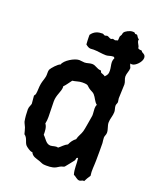

<svg xmlns="http://www.w3.org/2000/svg" viewBox="-157 -908 853 1046"><g transform="rotate(20 269.5 -385.0)"><path d="M536 -702C536 -719 525 -723 514 -729L510 -735L507 -736C501 -736 487 -737 487 -744C487 -756 473 -767 473 -782C473 -784 474 -787 474 -789C463 -791 461 -809 453 -809C451 -809 448 -808 445 -809L439 -815C435 -816 431 -816 427 -816C413 -816 387 -804 381 -792C379 -788 379 -784 378 -780C373 -768 370 -772 370 -757C370 -755 370 -750 369 -743C363 -743 359 -739 353 -739C349 -739 345 -742 341 -742C337 -742 334 -738 330 -738C322 -738 313 -747 306 -747C301 -747 298 -744 293 -744C288 -744 283 -750 278 -750C253 -750 230 -744 213 -719V-706C213 -691 214 -678 215 -664C224 -657 233 -650 244 -650C250 -650 256 -651 262 -651C286 -651 311 -645 335 -645C348 -645 360 -652 374 -652C383 -652 380 -650 384 -644C380 -638 378 -630 378 -622C378 -606 384 -590 384 -573C384 -554 382 -550 368 -535C361 -542 346 -544 342 -548C340 -551 340 -558 336 -558C314 -558 303 -575 281 -575C267 -575 253 -568 239 -568C228 -568 218 -571 208 -571C181 -571 128 -540 120 -513C107 -511 76 -476 71 -465C67 -454 70 -438 68 -426C65 -409 58 -394 55 -377C51 -357 53 -336 49 -316C48 -312 42 -307 42 -303C42 -298 46 -264 46 -259C46 -252 36 -238 36 -223C36 -202 38 -174 42 -154C45 -144 51 -135 55 -125C59 -113 62 -101 65 -89C86 -75 84 -50 97 -35C103 -28 126 -12 135 -12H139C149 11 171 13 191 20C210 27 211 31 234 31C266 31 281 29 307 11C314 6 329 5 332 1C346 -15 358 -32 371 -48C376 -53 372 -67 382 -67H384C389 -36 384 -4 394 27C407 31 417 46 432 46C440 46 446 39 454 39L458 40C465 26 472 13 481 1C476 -28 481 -58 481 -87C481 -121 482 -156 481 -189C480 -200 478 -210 478 -220C478 -230 485 -238 485 -250C485 -270 474 -287 474 -306C474 -328 484 -348 484 -370C484 -382 478 -393 478 -405C478 -414 484 -420 484 -428C484 -435 481 -441 481 -449C481 -476 484 -503 484 -530C484 -545 474 -558 474 -573C474 -591 484 -607 484 -625C480 -633 477 -640 475 -648C479 -647 482 -647 486 -647C504 -647 536 -678 536 -702ZM381 -374C377 -367 376 -359 376 -351C376 -337 379 -323 378 -310C377 -305 364 -222 361 -215C356 -196 343 -180 339 -160C325 -150 314 -135 307 -118C289 -110 277 -94 262 -83C247 -88 233 -79 219 -79C193 -79 182 -107 165 -122C165 -141 165 -167 152 -183C155 -196 156 -209 156 -222C156 -242 154 -292 154 -312C154 -350 175 -375 175 -402L174 -406C188 -420 198 -437 210 -452C229 -454 246 -462 265 -462C307 -462 293 -455 320 -439C329 -433 337 -432 345 -423C359 -408 364 -387 381 -374Z"/></g></svg>

Font: Margarine
Style: Regular
Weight: 400
Designer: Astigmatic (AOETI)
Foundry: Astigmatic (AOETI)
Version: Version 1.000